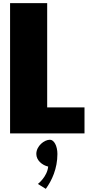

<svg xmlns="http://www.w3.org/2000/svg" viewBox="-20 -845 599 1216"><path d="M278.8 -825H43.8V0H515.2V-165H278.8ZM296.2 40C260 40 210 80 210 130C210 170 246.3 201 285.1 210C278.8 275 220 320 220 320L270 351C308.3 299 343.6 223 343.6 130C343.6 80 322.5 40 296.2 40Z"/></svg>

Font: Blink
Style: Wide
Weight: 400
Designer: Mew Too
Foundry: Cannot Into Space Fonts
Version: Version 001.000